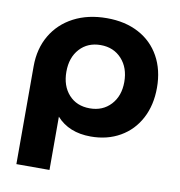

<svg xmlns="http://www.w3.org/2000/svg" viewBox="-82 -622 835 891"><g transform="rotate(10 335.0 -176.0)"><path d="M635 -268Q635 -186 602 -123.5Q569 -61 509 -26.5Q449 8 371 8Q268 8 210 -57V194H54V-267Q54 -350 91 -413Q128 -476 195 -511Q262 -546 351 -546Q437 -546 501 -512Q565 -478 600 -415Q635 -352 635 -268ZM481 -268Q481 -335 443 -376.5Q405 -418 344 -418Q283 -418 245.5 -377Q208 -336 208 -269Q208 -202 245 -161Q282 -120 344 -120Q405 -120 443 -161Q481 -202 481 -268Z"/></g></svg>

Font: Montserrat Alternates
Style: Bold
Weight: 700
Designer: Julieta Ulanovsky
Foundry: Julieta Ulanovsky
Version: Version 7.200